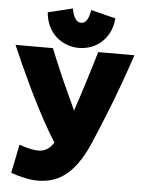

<svg xmlns="http://www.w3.org/2000/svg" viewBox="-85 -1001 804 1089"><g transform="rotate(5 317.5 -457.0)"><path d="M338 -732C244 -732 154 -798 145 -918L285 -952C295 -902 311 -875 338 -875C366 -875 380 -900 390 -952L530 -917C521 -797 432 -732 338 -732ZM18 7C29 -47 40 -102 51 -156C97 -139 134 -132 162 -132C195 -133 223 -147 247 -185C235 -204 223 -224 211 -244C119 -403 37 -584 -21 -718H192C222 -643 264 -544 308 -450C318 -427 332 -398 342 -376C380 -486 417 -609 450 -718H656C573 -471 512 -327 455 -193C376 -15 284 36 176 38C131 39 74 27 18 7Z"/></g></svg>

Font: Repo Black
Style: Regular
Weight: 900
Designer: Stefan Peev
Foundry: Context Ltd
Version: Version 1.502